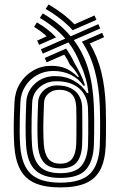

<svg xmlns="http://www.w3.org/2000/svg" viewBox="-20 -829 528 859"><path d="M250 9.5Q181.8 9.5 137.9 -9.1Q94 -27.8 71.4 -68.8Q48.8 -109.8 43.8 -177Q42 -205.2 41.6 -238Q41.2 -270.8 42.2 -305Q43.2 -339.2 44.8 -372.5Q47 -418.8 69.2 -455.4Q91.5 -492 128 -513.2Q164.5 -534.5 209 -534.5Q248.8 -534.5 276.2 -521.9Q303.8 -509.2 328 -484.8H333.5Q325.8 -499.8 315 -514.2Q304.2 -528.8 292 -541Q287.5 -551.2 281.5 -562Q275.5 -572.8 267.5 -584.5L188.8 -550.2L180.2 -569.8L275.8 -611.5Q286.8 -596 296.1 -579.9Q305.5 -563.8 313 -547.2Q325.8 -526.2 339.1 -499.8Q352.5 -473.2 360.5 -445.8H353.5Q332 -476.8 297.2 -494.1Q262.5 -511.5 218.8 -511.5Q178.5 -511.5 145.8 -493.1Q113 -474.8 93.1 -443.2Q73.2 -411.8 71.2 -372Q69.8 -339.5 68.8 -305.8Q67.8 -272 68 -239.4Q68.2 -206.8 70.2 -177.5Q76.8 -88.8 119 -50.2Q161.2 -11.8 250 -11.8Q343 -11.8 382.9 -51.9Q422.8 -92 426.5 -178.2Q427.5 -204.5 427.8 -235.5Q428 -266.5 427.8 -297.8Q427.5 -329 426.5 -356.2Q422.8 -444.2 403.6 -514.6Q384.5 -585 346.5 -642.5L437 -682L445.5 -662.5L381.8 -634.5Q416 -576.5 432.9 -508.1Q449.8 -439.8 453 -357.2Q454 -326.5 454.2 -293Q454.5 -259.5 454.1 -229Q453.8 -198.5 453 -177.2Q450 -110.8 428.8 -69.8Q407.5 -28.8 363.8 -9.6Q320 9.5 250 9.5ZM250 -33Q174.2 -33 138.1 -67.5Q102 -102 96.8 -178.5Q94 -220 94.6 -268.6Q95.2 -317.2 97.5 -371.8Q100 -421.2 136.5 -454.9Q173 -488.5 226.2 -488.5Q273 -488.5 310.1 -468Q347.2 -447.5 369.2 -412.5H375.8Q371.8 -447.2 363.2 -478Q354.8 -508.8 342 -536.2Q331 -565.5 317.2 -591.1Q303.5 -616.8 286.2 -639.2L171.5 -589.2L163 -608.5L272 -656.2Q249.2 -682.8 221 -705.6Q192.8 -728.5 158.2 -748.8L171.2 -769Q208.8 -747.2 240 -722.1Q271.2 -697 296 -666.5L420 -720.8L428.5 -701.5L310.2 -649.8Q352 -594 374.1 -522.4Q396.2 -450.8 400 -355.5Q401.2 -326.2 401.4 -295.6Q401.5 -265 401.2 -235.4Q401 -205.8 400 -179.5Q397 -107.2 364.4 -70.1Q331.8 -33 250 -33ZM250 -54.2Q316.8 -54.2 343.9 -86.6Q371 -119 373.8 -180.2Q374.5 -201.5 374.8 -230.5Q375 -259.5 374.8 -289.2Q374.5 -319 373.8 -342.2Q371.8 -400.2 334.9 -432.9Q298 -465.5 232.2 -465.5Q188.5 -465.5 157.4 -438.9Q126.2 -412.2 124 -371.2Q122.2 -333 121.5 -300Q120.8 -267 121.1 -237.5Q121.5 -208 123.2 -180.2Q127.8 -115.2 157.4 -84.8Q187 -54.2 250 -54.2ZM250 -75.5Q200.2 -75.5 176.8 -101.9Q153.2 -128.2 149.5 -182.5Q146.8 -223 147.5 -270.8Q148.2 -318.5 150.5 -370.8Q152.2 -403.5 176.4 -425.1Q200.5 -446.8 235 -446.8Q271.2 -446.8 295.6 -434.9Q320 -423 333 -401.6Q346 -380.2 347.5 -351.8Q348 -332.2 348.2 -300.4Q348.5 -268.5 348.4 -236.1Q348.2 -203.8 347.5 -182.5Q345.2 -127.8 322.2 -101.6Q299.2 -75.5 250 -75.5ZM250 -96.8Q286.5 -96.8 302.9 -119.1Q319.2 -141.5 321 -183.2Q321.5 -198.8 321.8 -220.6Q322 -242.5 322 -266.4Q322 -290.2 321.8 -312.6Q321.5 -335 321 -351Q320.2 -368 315.9 -382Q311.5 -396 302.6 -406Q293.8 -416 279.4 -421.6Q265 -427.2 244.2 -427.2Q216.8 -427.2 197.4 -411.1Q178 -395 177 -370.2Q175.5 -335.8 174.5 -303Q173.5 -270.2 173.9 -240.2Q174.2 -210.2 176 -183Q179 -141.2 196.1 -119Q213.2 -96.8 250 -96.8ZM154.8 -628.2 146.2 -647.5 189 -666.5Q176.2 -678.2 162.2 -688.8Q148.2 -699.2 132.5 -708.5L145.2 -728.8Q170.8 -713.8 192.4 -697.1Q214 -680.5 231 -661.8ZM305 -693.8Q280.5 -721 250.2 -744.6Q220 -768.2 184.2 -789L197.2 -809.2Q230.8 -789.5 260 -767.4Q289.2 -745.2 313 -720.2L403 -759.8L411.5 -740.2Z"/></svg>

Font: Big Shoulders Inline Text Thin ExtraBold
Style: Regular
Weight: 800
Version: Version 2.002